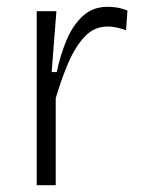

<svg xmlns="http://www.w3.org/2000/svg" viewBox="-20 -545 417 565"><path d="M88 0V-512H146L132 -333H147Q158 -385 176.5 -428.5Q195 -472 224.5 -498.5Q254 -525 296 -525Q308 -525 322.5 -523Q337 -521 355 -514L351 -456Q337 -461 323.5 -464Q310 -467 297 -467Q257 -467 229 -437Q201 -407 180.5 -359Q160 -311 144 -256V0Z"/></svg>

Font: Bricolage Grotesque 12pt ExtraLight
Style: Regular
Weight: 200
Designer: Mathieu Triay
Foundry: Atelier Triay
Version: Version 1.001; ttfautohint (v1.8.4.7-5d5b);gftools[0.9.33.de